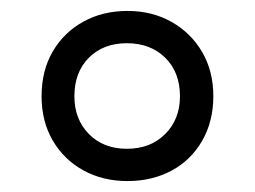

<svg xmlns="http://www.w3.org/2000/svg" viewBox="-20 -744 466 351"><path d="M213 -413Q168 -413 132.5 -432.5Q97 -452 76.5 -487Q56 -522 56 -568Q56 -615 76.5 -650Q97 -685 132.5 -704.5Q168 -724 213 -724Q258 -724 293.5 -704Q329 -684 349.5 -649Q370 -614 370 -568Q370 -522 349.5 -486.5Q329 -451 293.5 -432Q258 -413 213 -413ZM212 -472Q255 -472 282 -499Q309 -526 309 -568Q309 -612 282 -638.5Q255 -665 212 -665Q169 -665 142.5 -638.5Q116 -612 116 -568Q116 -526 142.5 -499Q169 -472 212 -472Z"/></svg>

Font: Noto Sans Hebrew Thin
Style: Regular
Weight: 400
Version: Version 3.001